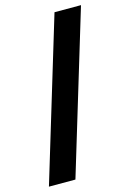

<svg xmlns="http://www.w3.org/2000/svg" viewBox="-123 -815 630 931"><g transform="rotate(-15 192.0 -350.0)"><path d="M3 55 248 -755H381L136 55Z"/></g></svg>

Font: Outfit Thin
Style: Regular
Weight: 100
Designer: Rodrigo Fuenzalida
Foundry: fragTYPE
Version: Version 1.000